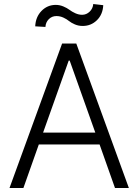

<svg xmlns="http://www.w3.org/2000/svg" viewBox="-20 -946 696 966"><path d="M208.5 -810.5 157.2 -813.5Q159.2 -860.4 188.7 -890.9Q218.3 -921.4 260.7 -921.4Q280.3 -921.4 298.8 -913.6Q317.4 -905.8 329.6 -896.5Q341.8 -887.2 358.9 -879.4Q376 -871.6 393.1 -871.6Q414.6 -871.6 430.9 -887.2Q447.3 -902.8 449.2 -925.8L499.5 -919.9Q497.1 -873 467.5 -844.2Q438 -815.4 396 -815.4Q375 -815.4 356.7 -823.2Q338.4 -831.1 327.1 -840.3Q315.9 -849.6 299.1 -857.4Q282.2 -865.2 263.7 -865.2Q241.2 -865.2 225.6 -849.6Q210 -834 208.5 -810.5ZM97.7 0H27.8L292.5 -727.1H363.8L628.4 0H558.6L481 -219.2H175.3ZM196.8 -278.8H459.5L330.6 -641.1H325.7Z"/></svg>

Font: Interop Light
Style: Regular
Weight: 300
Designer: Rasmus Andersson, Google, Jang Haemin
Foundry: jhaemin
Version: Version 1.007